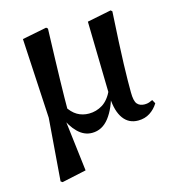

<svg xmlns="http://www.w3.org/2000/svg" viewBox="-113 -646 877 958"><g transform="rotate(-15 326.0 -167.0)"><path d="M83.6 209.1 108.8 -112.8 86 -525.4 212.4 -550.4 220.2 -543.7Q217.4 -458.5 215.4 -394.8Q213.4 -331 212.3 -281.3Q211.2 -231.6 210.5 -190.3Q209.9 -148.9 209.9 -108.5L185.6 -84.9L218.4 188.3L92.4 215.4ZM537 16.2Q488.8 16.2 461.3 -21.4Q433.8 -59 429.9 -128.4V-132.1L421.5 -525.4L545.6 -550.4L552.9 -543.7Q547.4 -454.3 544.4 -388.6Q541.4 -323 539.7 -275.1Q537.9 -227.1 537.8 -192Q537.6 -156.9 537.6 -129.6Q537.6 -84 550.9 -68.7Q564.1 -53.4 589.1 -53.4Q601.9 -53.4 611.8 -56.8Q621.7 -60.2 630.3 -64.5L640.9 -45.1Q624.3 -17.8 598 -0.8Q571.7 16.2 537 16.2ZM299.1 16.2Q258.2 16.2 225.6 -16.1Q193 -48.4 174.6 -96.3H171.8L199.5 -148.8Q222.1 -112.1 249 -96.5Q275.8 -80.9 309.2 -80.9Q346.6 -80.9 378.9 -100.7Q411.2 -120.5 434.1 -169.2L445.7 -156.5H442.2Q423.5 -76.9 387.6 -30.4Q351.8 16.2 299.1 16.2Z"/></g></svg>

Font: Early Summer Mincho VF
Style: Regular
Weight: 250
Designer: GuiWonder
Version: Version 1.002